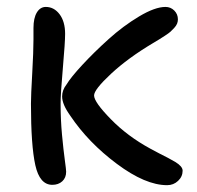

<svg xmlns="http://www.w3.org/2000/svg" viewBox="-20 -483 571 557"><path d="M464.8 54.2Q401.9 54.2 319.1 -7.6Q236.3 -69.3 184.1 -147Q160.2 -180.2 160.2 -203.1Q160.2 -221.7 172.9 -237.8Q185.1 -258.3 219 -294.9Q252.9 -331.5 295.2 -369.6Q337.4 -407.7 383.5 -435.3Q429.7 -462.9 460 -462.9Q475.1 -462.9 485.6 -452.4Q496.1 -441.9 496.1 -426.8Q496.1 -420.4 493.7 -414.3Q491.2 -408.2 485.1 -401.6Q479 -395 474.4 -390.9Q469.7 -386.7 458.5 -379.4Q447.3 -372.1 442.4 -369.1Q437.5 -366.2 423.8 -357.9Q351.6 -314.9 302.2 -269Q252.9 -223.1 252.9 -206.1Q252.9 -187 301.3 -137.5Q349.6 -87.9 416 -51.8Q426.3 -45.9 441.7 -38.1Q457 -30.3 467.5 -24.9Q478 -19.5 488.5 -13.2Q499 -6.8 504.4 -0.5Q509.8 5.9 509.8 12.2Q509.8 29.3 496.6 41.7Q483.4 54.2 464.8 54.2ZM131.8 53.2Q95.2 53.2 82.5 -3.7Q69.8 -60.5 69.8 -182.1Q69.8 -206.5 73.5 -270.5Q77.1 -334.5 77.1 -368.2V-401.9Q77.1 -430.7 86.9 -446.8Q96.7 -462.9 112.8 -462.9Q136.7 -462.9 152.8 -441.7Q168.9 -420.4 168.9 -384.8Q168.9 -360.4 162.4 -286.1Q155.8 -211.9 155.8 -182.1Q155.8 -136.2 159.9 -91.8Q164.1 -47.4 168 -19Q171.9 9.3 171.9 15.1Q171.9 32.7 160.6 43Q149.4 53.2 131.8 53.2Z"/></svg>

Font: Shantell Sans Bouncy
Style: Regular
Weight: 400
Designer: Stephen Nixon, Anya Danilova, Shantell Martin
Foundry: Arrow Type
Version: Version 1.006;[9816181b4]